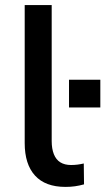

<svg xmlns="http://www.w3.org/2000/svg" viewBox="-20 -725 414 754"><path d="M237 9Q158 9 117.5 -35.5Q77 -80 77 -163V-705H183V-171Q183 -141 191.5 -119.5Q200 -98 217 -87.5Q234 -77 259 -77Q272 -77 284 -78.5Q296 -80 309 -83L310 -1Q292 4 274.5 6.5Q257 9 237 9ZM251 -303V-412H374V-303Z"/></svg>

Font: NunitoSans_10ptSemiBold
Style: Regular
Weight: 600
Designer: Vernon Adams
Foundry: Vernon Adams
Version: Version 3.101;gftools[0.9.27]